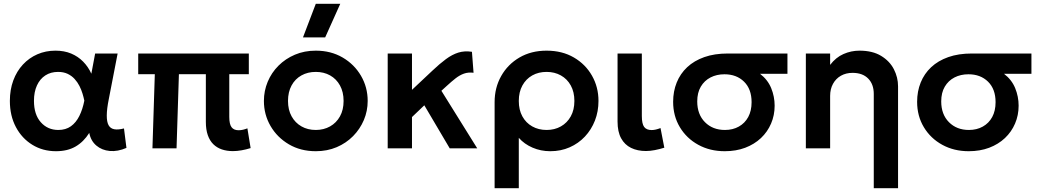

<svg xmlns="http://www.w3.org/2000/svg" viewBox="-20 -782 5480 1012"><path d="M275 15Q205.5 15 150.5 -18.8Q95.5 -52.5 63.8 -112.2Q32 -172 32 -250Q32 -309 50 -357.8Q68 -406.5 100.8 -441.8Q133.5 -477 177.2 -496Q221 -515 272.5 -515Q318.5 -515 355 -499.8Q391.5 -484.5 418.2 -457.2Q445 -430 461.5 -393.5L481.5 -500H600L553.5 -260Q543 -208 542.8 -174Q542.5 -140 552.2 -122.2Q562 -104.5 582.2 -100.8Q602.5 -97 633.5 -105L646.5 -2.5Q600.5 17.5 558.8 13.8Q517 10 487.8 -14.8Q458.5 -39.5 450.5 -81.5Q421 -34.5 378.5 -9.8Q336 15 275 15ZM287.5 -97Q326.5 -97 353.8 -116.5Q381 -136 398.2 -170.8Q415.5 -205.5 424.5 -251.5Q421 -268.5 415 -288.5Q409 -308.5 398.8 -328.8Q388.5 -349 373.2 -365.8Q358 -382.5 336.5 -392.8Q315 -403 286 -403Q247.5 -403 219 -384.5Q190.5 -366 174.8 -331.8Q159 -297.5 159 -250.5Q159 -178.5 195 -137.8Q231 -97 287.5 -97Z M1207.5 14.5Q1175.5 14.5 1149.2 5.5Q1123 -3.5 1104.2 -22Q1085.5 -40.5 1075.2 -69.8Q1065 -99 1065 -139.5V-391H923L910.5 0H783.5L796 -391H708.5V-500H1291.5V-391H1188.5V-166Q1188.5 -127.5 1200.5 -111.5Q1212.5 -95.5 1237.5 -95.5Q1249 -95.5 1260.8 -98.2Q1272.5 -101 1284 -105.5L1301 -1.5Q1277.5 6 1253.5 10.2Q1229.5 14.5 1207.5 14.5Z M1644.5 15Q1564.5 15 1502.8 -21.2Q1441 -57.5 1406 -117.8Q1371 -178 1371 -250Q1371 -303 1391 -351Q1411 -399 1447.8 -435.8Q1484.5 -472.5 1534.5 -493.8Q1584.5 -515 1644.5 -515Q1724 -515 1785.8 -479Q1847.5 -443 1882.8 -382.5Q1918 -322 1918 -250Q1918 -197 1897.8 -149.2Q1877.5 -101.5 1841 -64.5Q1804.5 -27.5 1754.5 -6.2Q1704.5 15 1644.5 15ZM1644.5 -97Q1686.5 -97 1719.8 -115.8Q1753 -134.5 1772 -168.8Q1791 -203 1791 -250Q1791 -297 1772 -331.5Q1753 -366 1720 -384.5Q1687 -403 1644.5 -403Q1602 -403 1568.8 -384.5Q1535.5 -366 1516.8 -331.5Q1498 -297 1498 -250Q1498 -203 1517 -168.8Q1536 -134.5 1569 -115.8Q1602 -97 1644.5 -97ZM1577 -585 1644.5 -762H1773.5L1694 -585Z M2023.5 0V-500H2151.5V-308.5L2259.5 -410Q2297.5 -446 2330.2 -470.2Q2363 -494.5 2395.8 -504.8Q2428.5 -515 2467.5 -509L2476 -398.5Q2448 -402 2425.5 -394Q2403 -386 2381.2 -369Q2359.5 -352 2334 -328.5L2306.5 -303.5L2495.5 0H2350.5L2216.5 -227L2151.5 -165V0Z M2587 210V-243.5Q2587 -320 2621.8 -381.5Q2656.5 -443 2718.2 -479Q2780 -515 2861 -515Q2943 -515 3004.5 -479.2Q3066 -443.5 3100.2 -383.2Q3134.5 -323 3134.5 -250Q3134.5 -194.5 3115.8 -146.5Q3097 -98.5 3063 -62.2Q3029 -26 2982.5 -5.5Q2936 15 2880.5 15Q2830.5 15 2787 -3.8Q2743.5 -22.5 2714.5 -55.5V210ZM2861 -97Q2903.5 -97 2936.5 -115.8Q2969.5 -134.5 2988.5 -168.8Q3007.5 -203 3007.5 -250Q3007.5 -297 2988.5 -331.5Q2969.5 -366 2936.2 -384.5Q2903 -403 2861 -403Q2818.5 -403 2785.5 -384.5Q2752.5 -366 2733.5 -331.5Q2714.5 -297 2714.5 -250Q2714.5 -203 2733.2 -168.8Q2752 -134.5 2785.2 -115.8Q2818.5 -97 2861 -97Z M3384.5 14Q3340 14 3306.2 -2.5Q3272.5 -19 3253.8 -53.2Q3235 -87.5 3235 -141V-500H3363V-170.5Q3363 -129.5 3375.2 -113Q3387.5 -96.5 3415 -96.5Q3425 -96.5 3436.8 -99.2Q3448.5 -102 3461.5 -107L3481.5 -3.5Q3456 4.5 3431.2 9.2Q3406.5 14 3384.5 14Z M3800 15Q3722 15 3660.5 -18.8Q3599 -52.5 3563.5 -111.5Q3528 -170.5 3528 -245.5Q3528 -300.5 3546.8 -347Q3565.5 -393.5 3602 -427.8Q3638.5 -462 3692.2 -481Q3746 -500 3816.5 -500H4130.5V-393H3986Q4026.5 -362 4044.8 -317.5Q4063 -273 4063 -225Q4063 -174.5 4044.2 -130.8Q4025.5 -87 3990.8 -54.2Q3956 -21.5 3907.8 -3.2Q3859.5 15 3800 15ZM3801 -97Q3842.5 -97 3874.2 -114.8Q3906 -132.5 3923.8 -165.2Q3941.5 -198 3941.5 -243.5Q3941.5 -312.5 3901.8 -351.5Q3862 -390.5 3798.5 -390.5Q3757.5 -390.5 3725 -373.8Q3692.5 -357 3673.8 -325.2Q3655 -293.5 3655 -247.5Q3655 -179 3695.8 -138Q3736.5 -97 3801 -97Z M4585.5 210V-287Q4585.5 -338 4556 -368Q4526.5 -398 4473.5 -398Q4439 -398 4412.2 -382.8Q4385.5 -367.5 4370.5 -340Q4355.5 -312.5 4355.5 -276.5V0H4227.5V-500H4355.5V-440Q4385.5 -479.5 4425.8 -497.2Q4466 -515 4510 -515Q4579 -515 4624.2 -487.5Q4669.5 -460 4691.5 -417Q4713.5 -374 4713.5 -327V210Z M5086 15Q5008 15 4946.5 -18.8Q4885 -52.5 4849.5 -111.5Q4814 -170.5 4814 -245.5Q4814 -300.5 4832.8 -347Q4851.5 -393.5 4888 -427.8Q4924.5 -462 4978.2 -481Q5032 -500 5102.5 -500H5416.5V-393H5272Q5312.5 -362 5330.8 -317.5Q5349 -273 5349 -225Q5349 -174.5 5330.2 -130.8Q5311.5 -87 5276.8 -54.2Q5242 -21.5 5193.8 -3.2Q5145.5 15 5086 15ZM5087 -97Q5128.5 -97 5160.2 -114.8Q5192 -132.5 5209.8 -165.2Q5227.5 -198 5227.5 -243.5Q5227.5 -312.5 5187.8 -351.5Q5148 -390.5 5084.5 -390.5Q5043.5 -390.5 5011 -373.8Q4978.5 -357 4959.8 -325.2Q4941 -293.5 4941 -247.5Q4941 -179 4981.8 -138Q5022.5 -97 5087 -97Z"/></svg>

Font: Geologica Thin Roman Medium
Style: Regular
Weight: 500
Version: Version 1.010;gftools[0.9.28]